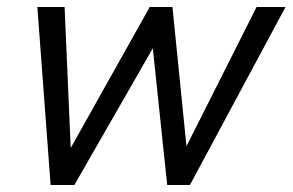

<svg xmlns="http://www.w3.org/2000/svg" viewBox="-20 -530 838 550"><path d="M125 0 87 -510H165L184 -73H164L409 -510H474L518 -73H495L715 -510H798L524 0H459L414 -427H438L193 0Z"/></svg>

Font: Instrument Sans
Style: Italic
Weight: 400
Italic angle: -13°
Designer: Rodrigo Fuenzalida
Foundry: fragTYPE
Version: Version 1.000;gftools[0.9.28]